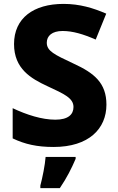

<svg xmlns="http://www.w3.org/2000/svg" viewBox="-20 -744 603 985"><path d="M526 -207C526 -318 464 -369 357 -418C259 -464 220 -482 220 -525C220 -560 247 -585 301 -585C353 -585 407 -569 471 -541L525 -674C458 -703 389 -724 306 -724C152 -724 52 -651 52 -518C52 -391 139 -341 223 -302C309 -262 357 -241 357 -195C357 -157 330 -130 264 -130C195 -130 117 -155 45 -189V-34C108 -4 170 10 255 10C436 10 526 -84 526 -207ZM368 71V61H214C211 102 198 167 187 208V221H287C323 168 347 120 368 71Z"/></svg>

Font: Noto Sans Arabic ExtBd
Style: Regular
Weight: 800
Designer: Monotype Design Team, Nadine Chahine, Nizar Qandah and Khaled Hosny
Foundry: Monotype Imaging Inc.
Version: Version 2.012